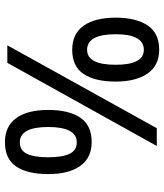

<svg xmlns="http://www.w3.org/2000/svg" viewBox="38 -710 682 799"><g transform="rotate(-90 379.5 -311.0)"><path d="M187 -271Q122 -271 88 -318.5Q54 -366 54 -452Q54 -538 85.5 -585Q117 -632 187 -632Q253 -632 287 -585Q321 -538 321 -452Q321 -366 289 -318.5Q257 -271 187 -271ZM517 -622H590L245 0H171ZM186 -333Q250 -333 250 -452Q250 -570 186 -570Q153 -570 138.5 -540.5Q124 -511 124 -452Q124 -393 138.5 -363Q153 -333 186 -333ZM571 10Q506 10 472.5 -38.5Q439 -87 439 -171Q439 -257 470.5 -304.5Q502 -352 571 -352Q638 -352 671.5 -304.5Q705 -257 705 -171Q705 -87 673 -38.5Q641 10 571 10ZM571 -54Q636 -54 636 -171Q636 -290 571 -290Q509 -290 509 -171Q509 -54 571 -54Z"/></g></svg>

Font: Noto Sans Bengali UI SemiCondensed
Style: Regular
Weight: 400
Width: 4
Designer: Jelle Bosma - Monotype Design Team
Foundry: Monotype Imaging Inc.
Version: Version 2.003